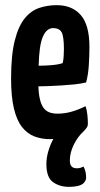

<svg xmlns="http://www.w3.org/2000/svg" viewBox="-20 -530 389 745"><path d="M247 195Q211 195 185.5 176.5Q160 158 160 107Q160 81 168 55Q176 29 187 9Q184 9 181 9.5Q178 10 175 10Q142 10 114 -0.5Q86 -11 65.5 -37Q45 -63 34 -109Q23 -155 23 -225Q23 -317 37.5 -373.5Q52 -430 76.5 -459.5Q101 -489 133 -499.5Q165 -510 200 -510Q260 -510 293.5 -471.5Q327 -433 327 -348Q327 -313 324.5 -275.5Q322 -238 314 -210Q293 -205 268.5 -202.5Q244 -200 218.5 -198.5Q193 -197 170.5 -196Q148 -195 129 -195Q130 -165 135 -144.5Q140 -124 148.5 -112Q157 -100 170.5 -94.5Q184 -89 203 -89Q232 -89 259 -97Q286 -105 312 -118Q317 -104 319 -84.5Q321 -65 321 -50Q321 -41 316 -34Q311 -27 304 -20Q281 1 266 32Q251 63 251 93Q251 108 257.5 115.5Q264 123 278 123Q285 123 291 121.5Q297 120 304 116Q310 127 312 137.5Q314 148 314 156Q315 166 310 173Q304 185 287.5 190Q271 195 247 195ZM130 -275Q140 -275 152.5 -275.5Q165 -276 178 -277Q191 -278 202.5 -280Q214 -282 223 -285Q226 -295 227 -311Q228 -327 228 -339Q228 -389 219 -405Q210 -421 186 -421Q174 -421 164 -413Q154 -405 146.5 -388Q139 -371 135 -343Q131 -315 130 -275Z"/></svg>

Font: Yanone Kaffeesatz SemiBold
Style: Regular
Weight: 600
Designer: Yanone (Cyrillic: Daniel Pouzeot, Huerta Tipografica, and Cyreal)
Foundry: Yanone
Version: Version 2.003